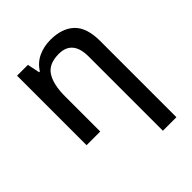

<svg xmlns="http://www.w3.org/2000/svg" viewBox="-216 -681 1053 1053"><g transform="rotate(-45 310.0 -154.5)"><path d="M435 240V-336Q435 -462 329 -462Q251 -462 220 -413Q189 -364 189 -272V0H83V-539H167L182 -467H188Q214 -509 257 -529Q300 -549 351 -549Q441 -549 490.5 -502Q540 -455 540 -351V240Z"/></g></svg>

Font: Noto Sans Medium
Style: Regular
Weight: 500
Designer: Monotype Design Team
Foundry: Monotype Imaging Inc.
Version: Version 2.007